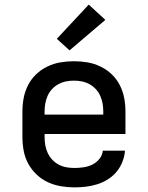

<svg xmlns="http://www.w3.org/2000/svg" viewBox="-20 -803 640 831"><path d="M302 8Q273 8 243.5 3Q214 -2 187 -14.5Q160 -27 138 -48Q116 -69 102 -95Q88 -121 82.5 -150.5Q77 -180 77 -210V-320Q77 -350 82.5 -379Q88 -408 101.5 -434.5Q115 -461 136.5 -481.5Q158 -502 185 -515Q212 -528 241 -533Q270 -538 300 -538Q330 -538 359 -533Q388 -528 415 -515Q442 -502 463.5 -481.5Q485 -461 498.5 -434.5Q512 -408 517.5 -379Q523 -350 523 -320V-223H173V-210Q173 -192 176 -174.5Q179 -157 186.5 -141Q194 -125 206 -112Q218 -99 234 -90.5Q250 -82 267.5 -79Q285 -76 302 -76Q322 -76 342 -79Q362 -82 379.5 -90.5Q397 -99 410 -115Q423 -131 425 -151H521Q519 -126 509.5 -102Q500 -78 484 -59Q468 -40 446.5 -26.5Q425 -13 401 -5.5Q377 2 352 5Q327 8 302 8ZM173 -307H427V-320Q427 -338 424 -355Q421 -372 414 -388Q407 -404 395 -417Q383 -430 367.5 -438.5Q352 -447 335 -450.5Q318 -454 300 -454Q282 -454 265 -450.5Q248 -447 232.5 -438.5Q217 -430 205 -417Q193 -404 186 -388Q179 -372 176 -355Q173 -338 173 -320ZM281 -585 226 -635 364 -783 436 -717Z"/></svg>

Font: Iosevka Curly Medium Extended
Style: Regular
Weight: 500
Width: 7
Monospace: yes
Designer: Belleve Invis
Foundry: Belleve Invis
Version: Version 11.1.0; ttfautohint (v1.8.3)